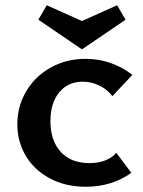

<svg xmlns="http://www.w3.org/2000/svg" viewBox="-20 -704 546 731"><path d="M292 -516 126 -629 158 -684 292 -624 426 -684 458 -629ZM423 -122 480 -46Q406 7 306 7Q229 7 169.5 -25Q110 -57 78 -111Q46 -165 46 -231Q46 -299 79.5 -356Q113 -413 172.5 -446.5Q232 -480 306 -480Q356 -480 401.5 -464Q447 -448 484 -419L408 -338Q388 -364 358 -378.5Q328 -393 295 -393Q239 -393 205.5 -352.5Q172 -312 172 -242Q172 -169 211 -126Q250 -83 321 -83Q354 -83 380 -93Q406 -103 423 -122Z"/></svg>

Font: Ysabeau SC
Style: Bold
Weight: 700
Designer: Christian Thalmann (Catharsis Fonts)
Version: Version 0.003